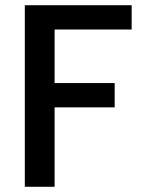

<svg xmlns="http://www.w3.org/2000/svg" viewBox="-20 -715 555 735"><path d="M484 -695V-602H189V-397H419V-304H189V0H75V-695Z"/></svg>

Font: Poppins-tnum Medium
Style: Regular
Weight: 500
Designer: Ninad Kale (Devanagari), Jonny Pinhorn (Latin)
Foundry: Indian Type Foundry
Version: Version 4.004